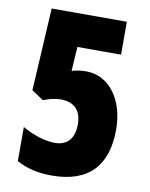

<svg xmlns="http://www.w3.org/2000/svg" viewBox="-82 -775 660 845"><g transform="rotate(10 247.5 -352.0)"><path d="M279 -468C264 -468 242 -467 214 -459L221 -567H416V-714H80L59 -345L112 -310C140 -321 165 -327 189 -327C251 -327 282 -292 282 -232C282 -167 251 -134 196 -134C150 -134 95 -153 50 -179V-27C94 -2 146 10 207 10C373 10 452 -78 452 -238C452 -374 379 -468 279 -468Z"/></g></svg>

Font: Noto Sans Georgian ExtraCondensed Black
Style: Regular
Weight: 900
Width: 2
Designer: Monotype Design Team, Akaki Razmadze
Foundry: Google LLC
Version: Version 2.005